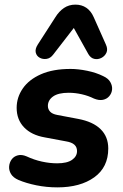

<svg xmlns="http://www.w3.org/2000/svg" viewBox="-20 -799 532 830"><path d="M228 11Q181 11 137 2Q93 -7 60 -21Q37 -31 27.5 -47Q18 -63 19.5 -80Q21 -97 30.5 -110Q40 -123 57 -127.5Q74 -132 95 -123Q127 -108 161 -100.5Q195 -93 227 -93Q270 -93 291.5 -108Q313 -123 313 -146Q313 -163 301.5 -173.5Q290 -184 265 -188L174 -205Q116 -215 84 -248.5Q52 -282 52 -333Q52 -378 78.5 -416.5Q105 -455 157 -478Q209 -501 285 -501Q318 -501 357 -493Q396 -485 426 -470Q448 -460 457 -444Q466 -428 464.5 -412Q463 -396 452.5 -383.5Q442 -371 425 -367.5Q408 -364 386 -373Q362 -385 333.5 -391.5Q305 -398 277 -398Q232 -398 209.5 -382Q187 -366 187 -341Q187 -327 196.5 -316.5Q206 -306 228 -302L318 -285Q382 -273 415 -240.5Q448 -208 448 -157Q448 -76 387.5 -32.5Q327 11 228 11ZM438 -606Q447 -586 440 -571Q433 -556 418 -548.5Q403 -541 387.5 -544.5Q372 -548 362 -565L299 -678L210 -563Q198 -547 181.5 -544.5Q165 -542 151.5 -549.5Q138 -557 134.5 -572Q131 -587 143 -606L219 -724Q235 -750 256.5 -764.5Q278 -779 306 -779Q333 -779 353 -765.5Q373 -752 385 -725Z"/></svg>

Font: Nunito ExtraLight ExtraBold
Style: Italic
Weight: 800
Italic angle: -9°
Version: Version 3.602